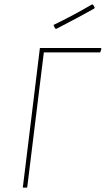

<svg xmlns="http://www.w3.org/2000/svg" viewBox="-20 -856 483 876"><path d="M443 -633 437 -617H180L104 0H84L108 -195L162 -637H440ZM405 -834 412 -822 410 -817Q343 -779 236 -724L231 -727L224 -742Q315 -786 400 -836Z"/></svg>

Font: Luna Sans Thin
Style: Italic
Weight: 250
Italic angle: -7°
Designer: Juan Pablo del Peral
Foundry: Huerta Tipografica
Version: Version 2.001; ttfautohint (v1.5)